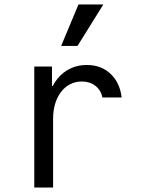

<svg xmlns="http://www.w3.org/2000/svg" viewBox="-20 -837 640 857"><path d="M217 0V-306.8Q217 -343.8 226.3 -374.3Q235.6 -404.8 252.6 -426.9Q269.6 -449 293.1 -461.1Q316.6 -473.2 345 -473.2Q381 -473.2 405.6 -454.1Q430.2 -435 437.4 -402H523Q515 -468.6 473.1 -507.8Q431.2 -547 367 -547Q326.6 -547 293.4 -530.9Q260.2 -514.8 236.7 -485.9Q213.2 -457 200.2 -416.2Q187.2 -375.4 187.2 -326L220 -453.2H212V-540H133V0ZM441.2 -817H330.2L253 -632H326Z"/></svg>

Font: CommitMonoV142 ExtLt
Style: Regular
Weight: 200
Monospace: yes
Designer: Eigil Nikolajsen
Foundry: Eigil Nikolajsen
Version: Version 1.142